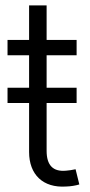

<svg xmlns="http://www.w3.org/2000/svg" viewBox="-20 -696 338 722"><path d="M89.4 -675.8V-545.9H8.3V-488.3H89.4V-366.2H8.3V-308.6H89.4V-124.5C89.4 -39.6 141.6 11.2 228.5 5.4C245.6 4.9 264.2 2 278.3 -2.4L264.2 -59.6C252.9 -57.1 238.3 -54.7 229 -54.2C179.2 -49.3 155.3 -74.7 155.3 -128.9V-308.6H268.1V-366.2H155.3V-488.3H268.1V-545.9H155.3V-675.8Z"/></svg>

Font: Raveo Light
Style: Regular
Weight: 300
Designer: Jakub Foglar, Rasmus Andersson (Inter)
Foundry: Jakubfoglar.com
Version: Version 1.100;Glyphs 3.2.3 (3260)